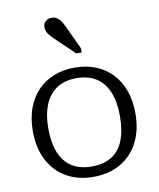

<svg xmlns="http://www.w3.org/2000/svg" viewBox="-90 -885 800 966"><g transform="rotate(-10 310.0 -401.5)"><path d="M572 -268Q572 -182 539.5 -119.5Q507 -57 448 -23Q389 11 310 11Q231 11 172 -23Q113 -57 80.5 -119.5Q48 -182 48 -268Q48 -332 66.5 -383.5Q85 -435 119.5 -471.5Q154 -508 202.5 -527.5Q251 -547 310 -547Q370 -547 418 -527.5Q466 -508 500.5 -471.5Q535 -435 553.5 -383.5Q572 -332 572 -268ZM127 -268Q127 -193 148 -143Q169 -93 209.5 -67.5Q250 -42 310 -42Q371 -42 411.5 -67Q452 -92 472.5 -142.5Q493 -193 493 -268Q493 -339 472.5 -389.5Q452 -440 411.5 -466.5Q371 -493 310 -493Q250 -493 209.5 -466.5Q169 -440 148 -389.5Q127 -339 127 -268ZM303 -757 359 -637V-616H331L232 -711Q222 -721 213.5 -731Q205 -741 200.5 -751.5Q196 -762 196 -772Q196 -790 208 -802Q220 -814 240 -814Q255 -814 266 -807Q277 -800 286 -787.5Q295 -775 303 -757Z"/></g></svg>

Font: Roboto Serif 20pt Light
Style: Regular
Weight: 300
Version: Version 1.008